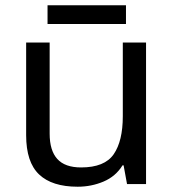

<svg xmlns="http://www.w3.org/2000/svg" viewBox="-20 -697 658 727"><path d="M533 -536V0H461L448 -71H444Q418 -29 372 -9.5Q326 10 274 10Q177 10 128 -36.5Q79 -83 79 -185V-536H168V-191Q168 -127 197 -95Q226 -63 287 -63Q376 -63 410.5 -113Q445 -163 445 -257V-536ZM457 -677V-606H160V-677Z"/></svg>

Font: Noto Naskh Arabic
Style: Regular
Weight: 400
Designer: Monotype Design Team, David Williams, Mohamad Dakak and Nizar Qandah
Foundry: Monotype Imaging Inc.
Version: Version 2.013